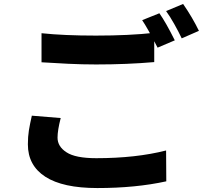

<svg xmlns="http://www.w3.org/2000/svg" viewBox="-20 -892 1040 971"><path d="M465 -712Q634 -712 760 -726V-578Q622 -566 466 -566Q396 -566 324 -569.5Q252 -573 190 -577V-724Q303 -712 465 -712ZM271 -196Q271 -151 316 -122Q361 -92 467 -92Q667 -92 820 -131L821 25Q666 59 472 59Q298 59 209.5 2Q121 -55 121 -162Q121 -201 126 -232Q131 -263 141 -307L287 -295Q271 -233 271 -196ZM864 -688 777 -651Q725 -752 699 -790L786 -825Q818 -780 864 -688ZM986 -736 899 -698Q883 -732 861 -771Q839 -810 820 -836L906 -872Q953 -804 986 -736Z"/></svg>

Font: Merged Yaku Han JP ExtraBold
Style: Regular
Weight: 800
Designer: Ryoko NISHIZUKA 西塚涼子 (kana, bopomofo & ideographs); Paul D. Hunt (Latin, Greek & Cyrillic); Sandoll Communications 산돌커뮤니
Foundry: Adobe
Version: Version 2.004